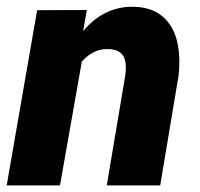

<svg xmlns="http://www.w3.org/2000/svg" viewBox="-30 -559 602 579"><path d="M231.9 -528.8 220.7 -465.3Q284.2 -540.5 373.5 -538.6Q446.8 -537.1 482.7 -484.1Q518.6 -431.2 508.8 -332.5L453.1 0H292L348.1 -333.5Q350.1 -350.6 349.1 -364.7Q345.7 -411.1 294.4 -411.1Q252 -412.1 216.8 -373.5L150.9 0H-9.8L82 -528.3Z"/></svg>

Font: TypoPRO Roboto
Style: Italic
Weight: 900
Italic angle: -12°
Designer: Google
Version: Version 2.136; 2016